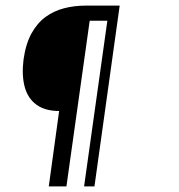

<svg xmlns="http://www.w3.org/2000/svg" viewBox="-20 -605 640 685"><path d="M154 60 191 -209Q141 -209 110 -231.5Q79 -254 68 -295.5Q57 -337 64 -393Q72 -449 92.5 -486Q113 -523 142.5 -544.5Q172 -566 208.5 -575.5Q245 -585 286 -585H407L317 60H280L363 -531H300L217 60Z"/></svg>

Font: Alumni Sans Thin Medium
Style: Italic
Weight: 500
Italic angle: -8°
Version: Version 1.016